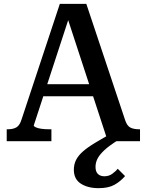

<svg xmlns="http://www.w3.org/2000/svg" viewBox="-20 -736 765 1001"><path d="M196 -297H478L487 -234H184ZM569 -45 598 -7Q548 24 522.5 48.5Q497 73 487.5 93Q478 113 478 134Q478 159 490.5 171Q503 183 524 183Q548 183 565.5 170Q583 157 594 144L632 182Q608 210 576.5 227.5Q545 245 494 245Q438 245 401.5 221.5Q365 198 365 149Q365 121 376.5 98Q388 75 412.5 53.5Q437 32 476 8.5Q515 -15 569 -45ZM710 0H542L323 -669L345 -660L156 -82Q156 -77 167 -72Q178 -67 196 -64.5Q214 -62 236 -62H248V0H15V-62H21Q48 -62 65.5 -72Q83 -82 93 -115L292 -716H430L633 -108Q643 -79 660.5 -70.5Q678 -62 705 -62H710Z"/></svg>

Font: Roboto Serif 20pt Medium
Style: Regular
Weight: 500
Version: Version 1.008